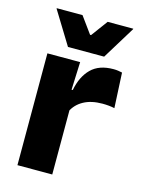

<svg xmlns="http://www.w3.org/2000/svg" viewBox="-107 -751 610 815"><g transform="rotate(15 198.5 -343.5)"><path d="M200.9 -276 159 -368.9H195.2Q206.9 -430 241.7 -464.6Q276.4 -499.3 339.8 -499.3Q350.9 -499.3 360.2 -497.9Q369.6 -496.5 378 -494.6L385.7 -340.2Q375.1 -342.8 361 -344.2Q346.9 -345.6 332.5 -345.6Q283.5 -345.6 250.1 -327.3Q216.7 -309 200.9 -276ZM50.9 0V-491.4H194.8L188.5 -334.7L203.9 -332.5V0ZM128.2 -540.2 39.6 -684.6V-686.8H152.8L205.5 -614.3H209.9L263.3 -686.8H375.8V-684.6L287.2 -540.2Z"/></g></svg>

Font: Anek Latin Medium
Style: Regular
Weight: 500
Designer: Yesha Goshar
Foundry: Ek Type
Version: Version 1.003